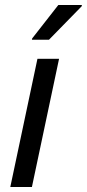

<svg xmlns="http://www.w3.org/2000/svg" viewBox="-20 -744 346 764"><path d="M21 0 129 -510H215L107 0ZM107 -586 108 -591 212 -724H306L305 -719L175 -586Z"/></svg>

Font: Saira Semi Condensed
Style: Italic
Weight: 400
Width: 4
Italic angle: -12°
Designer: Hector Gatti with collaboration of the Omnibus-Type team
Foundry: Omnibus-Type
Version: Version 1.001; ttfautohint (v1.8)